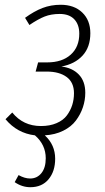

<svg xmlns="http://www.w3.org/2000/svg" viewBox="-20 -552 437 797"><path d="M234.9 -275.9Q280.3 -270.5 307.1 -242.7Q334 -214.8 334 -167Q334 -136.2 324.2 -106.9Q314.5 -77.6 295.2 -51.8Q275.9 -25.9 242.4 -9.3Q209 7.3 166 9.8Q209 49.3 209 106.9Q209 159.2 181.6 192.1Q154.3 225.1 106 225.1Q71.3 225.1 41 204.1L57.1 174.8Q82.5 189 105 189Q133.8 189 151.9 166.7Q169.9 144.5 169.9 105Q169.9 48.8 125 9.8Q51.3 1 2.9 -57.1L30.8 -85Q76.2 -28.8 149.9 -28.8Q187 -28.8 214.8 -40.8Q242.7 -52.7 257.8 -73.2Q272.9 -93.8 280 -116.7Q287.1 -139.6 287.1 -165Q287.1 -210 256.6 -232.4Q226.1 -254.9 173.8 -254.9H127.9L138.2 -293H175.8Q237.8 -293 273.4 -325Q309.1 -356.9 309.1 -412.1Q309.1 -450.2 288.1 -472.2Q267.1 -494.1 228 -494.1Q192.4 -494.1 165.3 -483.4Q138.2 -472.7 102.1 -448.2L84 -478Q121.6 -505.4 156.5 -518.8Q191.4 -532.2 231.9 -532.2Q288.1 -532.2 321.5 -500Q355 -467.8 355 -414.1Q355 -356.4 322.8 -321.3Q290.5 -286.1 234.9 -275.9Z"/></svg>

Font: Fira Sans Compressed ExtraLight
Style: Italic
Weight: 250
Width: 3
Italic angle: -8°
Designer: Carrois Corporate & Edenspiekermann AG
Foundry: Carrois Corporate GbR & Edenspiekermann AG
Version: Version 4.203;PS 004.203;hotconv 1.0.88;makeotf.lib2.5.64775